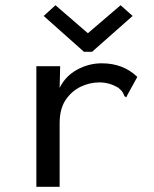

<svg xmlns="http://www.w3.org/2000/svg" viewBox="-20 -713 590 734"><path d="M119 -460H210L208 -377Q230 -422 274.5 -446.5Q319 -471 369 -471Q451 -471 505 -419L467 -350L463 -341L456 -345Q453 -353 449 -360Q445 -367 433 -377Q399 -398 360 -398Q323 -398 288.5 -381.5Q254 -365 231 -331Q208 -297 208 -242V1H119ZM192 -693 316 -586 441 -693 487 -652 332 -515H301L147 -652Z"/></svg>

Font: Inconsolata SemiExpanded Medium
Style: Regular
Weight: 500
Width: 6
Monospace: yes
Designer: Raph Levien, Cyreal, Brenton Simpson
Foundry: Raph Levien, Cyreal, Google
Version: Version 3.001; ttfautohint (v1.8.2.53-6de2)